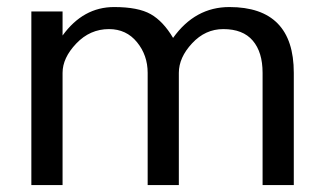

<svg xmlns="http://www.w3.org/2000/svg" viewBox="-20 -533 936 553"><path d="M826.2 0V-323.2C826.2 -449.5 764.3 -512.7 640.6 -512.7C574.9 -512.7 520.8 -483.1 478.5 -423.8C459.6 -455.7 438.2 -478.5 414.1 -492.2C390 -505.9 354.8 -512.7 308.6 -512.7C249.3 -512.7 199.9 -485.4 160.2 -430.7V-500H70.3V0H160.2V-323.2C160.2 -351.9 173.3 -380 199.7 -407.7C226.1 -435.4 257.5 -449.2 293.9 -449.2C327.1 -449.2 354 -436.7 374.5 -411.6C395 -386.6 405.3 -357.1 405.3 -323.2V0H495.1V-323.2C495.1 -352.5 507.8 -380.9 533.2 -408.2C558.6 -435.5 588.5 -449.2 623 -449.2C660.8 -449.2 689.1 -438.2 708 -416C726.9 -393.9 736.3 -363 736.3 -323.2V0Z"/></svg>

Font: FreeUniversal
Style: Regular
Weight: 400
Version: Version 1.001